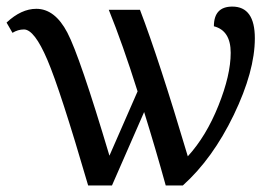

<svg xmlns="http://www.w3.org/2000/svg" viewBox="-20 -566 853 586"><path d="M407.2 -536.1Q465.3 -384.3 553.2 -88.9Q609.4 -150.4 646.7 -243.7Q684.1 -336.9 684.1 -404.8Q684.1 -472.7 632.8 -485.8Q632.8 -545.9 689 -545.9Q757.8 -545.9 757.8 -449.2Q757.8 -348.6 693.4 -215.1Q628.9 -81.5 538.1 0H485.8Q455.6 -109.4 419.9 -224.1L321.8 0H249Q164.1 -291 124.5 -383.5Q85 -476.1 53.2 -476.1Q34.7 -476.1 18.1 -465.8L0 -497.1Q44.9 -539.1 90.8 -539.1Q147.5 -539.1 185.5 -466.6Q223.6 -394 314 -90.8L399.9 -287.1Q354.5 -431.2 312 -536.1Z"/></svg>

Font: Droid-TTFautohint Serif
Style: Regular
Weight: 400
Foundry: Ascender Corporation
Version: Version 1.00; ttfautohint (v1.00rc1.4-1a1c-dirty) -l 8 -r 50